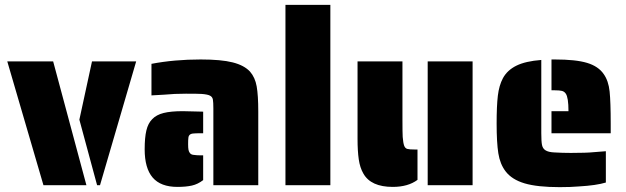

<svg xmlns="http://www.w3.org/2000/svg" viewBox="-20 -763 2581 791"><path d="M10 -510H199L336 0H159ZM307 -270 359 -510H541L392 0H380Z M859 -316Q859 -342 857 -353Q855 -364 845 -369Q836 -374 811 -376Q796 -377 746 -377Q698 -377 657 -373L604 -370V-500Q698 -518 807 -518Q891 -518 938.5 -506Q986 -494 1010 -468Q1031 -444 1037.5 -407Q1044 -370 1044 -304V0H859ZM576 -148Q576 -196 583 -225.5Q590 -255 607 -272Q624 -290 654 -297.5Q684 -305 733 -305L817 -303V-214H807Q784 -214 777 -213Q757 -212 756 -194Q755 -188 755 -169Q755 -154 756.5 -146Q758 -138 762 -133Q767 -126 777 -125Q791 -123 807 -123H817V-21Q795 -4 770.5 1.5Q746 7 711 7Q642 7 609 -31.5Q576 -70 576 -148Z M1156 -743H1341V0H1156Z M1477 -48Q1463 -72 1458 -106.5Q1453 -141 1453 -191V-510H1638V-269Q1638 -216 1639 -199Q1641 -174 1645 -163Q1649 -152 1658 -149.5Q1667 -147 1690 -147H1700V-22Q1661 7 1598 7Q1508 7 1477 -48ZM1742 -510H1927V0H1742Z M2252 -305H2322Q2322 -361 2311 -377Q2305 -386 2295 -388.5Q2285 -391 2266 -391H2252V-518H2266Q2352 -518 2398.5 -504Q2445 -490 2467 -458Q2487 -430 2491.5 -386Q2496 -342 2496 -254V-214H2252ZM2063 -57Q2040 -87 2033 -131.5Q2026 -176 2026 -254Q2026 -326 2031 -368.5Q2036 -411 2052 -441Q2070 -474 2107.5 -492.5Q2145 -511 2210 -516V-214Q2210 -180 2213 -165.5Q2216 -151 2227 -144Q2239 -136 2264 -135Q2296 -133 2332 -133Q2396 -133 2425 -136L2476 -140V-11Q2436 1 2366 5Q2332 8 2286 8Q2194 8 2141.5 -7.5Q2089 -23 2063 -57Z"/></svg>

Font: Saira Stencil
Style: Regular
Weight: 400
Designer: Hector Gatti with collaboration of the Omnibus-Type team
Foundry: Omnibus-Type
Version: Version 1.003